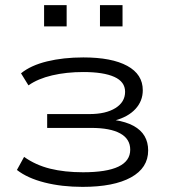

<svg xmlns="http://www.w3.org/2000/svg" viewBox="-20 -721 665 749"><path d="M302 8Q221 8 154 -9Q87 -26 46 -58L74 -109Q119 -77 175.5 -63Q232 -49 304 -49Q396 -49 442 -71Q488 -93 488 -137Q488 -179 449 -200.5Q410 -222 336 -222H164V-276H329Q393 -276 430.5 -299.5Q468 -323 468 -363Q468 -402 426 -421Q384 -440 305 -440Q239 -440 183.5 -427Q128 -414 91 -388L62 -435Q100 -466 163.5 -481.5Q227 -497 305 -497Q416 -497 476.5 -464Q537 -431 537 -369Q537 -327 508.5 -296Q480 -265 428 -251L426 -253Q472 -246 501 -230Q530 -214 544 -190Q558 -166 558 -134Q558 -66 491 -29Q424 8 302 8ZM370 -618V-701H458V-618ZM152 -618V-701H240V-618Z"/></svg>

Font: Nunito Sans 10pt Expanded Light
Style: Regular
Weight: 300
Width: 7
Designer: Vernon Adams
Foundry: Vernon Adams
Version: Version 3.101;gftools[0.9.27]